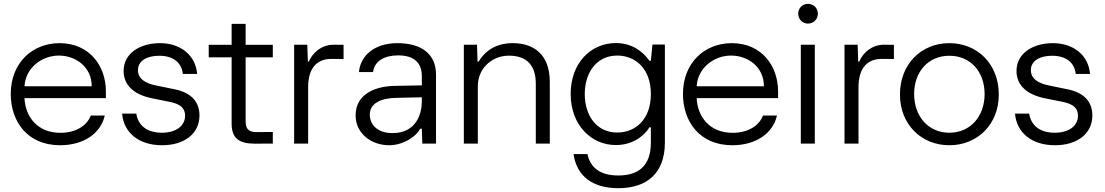

<svg xmlns="http://www.w3.org/2000/svg" viewBox="-20 -756 5816 1011"><path d="M296.9 8.8C418.5 8.8 509.8 -51.8 531.7 -147.5H458C437 -92.3 377.4 -56.6 297.9 -56.6C177.2 -56.6 113.3 -141.1 108.9 -239.3H537.6V-274.4C537.6 -411.6 448.7 -528.8 293.9 -528.8C150.4 -528.8 36.6 -425.3 36.6 -261.2C36.6 -119.1 121.6 8.8 296.9 8.8ZM108.9 -301.8C114.7 -400.9 202.6 -463.4 290 -463.4C377.4 -463.4 462.9 -404.8 462.9 -301.8Z M833.5 8.8C949.7 8.8 1030.3 -51.3 1030.3 -147.9C1030.3 -222.2 984.4 -268.1 902.3 -285.2L800.8 -306.2C745.6 -317.4 706.5 -340.8 706.5 -386.7C706.5 -436.5 754.4 -462.4 818.4 -462.4C892.6 -462.4 936 -426.3 942.9 -366.7H1018.1C1010.3 -464.4 931.2 -528.8 822.8 -528.8C718.3 -528.8 630.9 -476.1 630.9 -382.3C630.9 -308.6 683.1 -257.8 783.2 -237.8L866.2 -221.2C903.3 -213.9 954.6 -201.7 954.6 -147C954.6 -94.2 908.7 -57.1 832 -57.1C752 -57.1 706.5 -97.7 697.8 -157.7H623C630.9 -59.6 708.5 8.8 833.5 8.8Z M1321.3 0.5C1353 0.5 1383.3 0.5 1416.5 0V-61C1399.9 -60.5 1357.9 -60.5 1329.6 -60.5C1289.6 -60.5 1273.4 -77.1 1273.4 -117.2V-454.1H1416.5V-520H1273.4V-630.4H1199.7V-520H1079.1V-454.1H1199.7V-105C1199.7 -29.3 1237.3 0.5 1321.3 0.5Z M1602.5 -296.4C1602.5 -408.2 1658.7 -445.8 1724.1 -445.8C1745.6 -445.8 1767.6 -445.8 1789.1 -445.3V-520C1772.5 -520.5 1755.9 -520.5 1736.3 -520.5C1668.5 -520.5 1622.1 -471.7 1606.4 -431.6H1601.1L1598.1 -520.5H1528.8V0H1602.5Z M2029.3 8.8C2109.9 8.8 2178.7 -45.4 2191.9 -78.1H2201.2L2203.6 0H2275.9V-363.8C2275.9 -471.7 2199.2 -528.8 2072.8 -528.8C1953.1 -528.8 1877.9 -464.4 1870.1 -376.5H1944.3C1951.2 -434.6 2004.4 -464.4 2076.2 -464.4C2166 -464.4 2201.2 -420.4 2201.2 -354.5V-306.6L2054.7 -303.7C1965.8 -301.8 1852.5 -266.6 1852.5 -148.4C1852.5 -53.7 1934.6 8.8 2029.3 8.8ZM1927.2 -152.8C1927.2 -213.4 1988.3 -239.3 2065.9 -240.7L2201.2 -243.7V-221.7C2201.2 -158.2 2172.9 -55.2 2046.9 -55.2C1964.4 -55.2 1927.2 -102.1 1927.2 -152.8Z M2491.7 -520.5H2422.4V0H2496.1V-302.7C2496.1 -394.5 2568.4 -462.9 2660.2 -462.9C2756.3 -462.9 2801.3 -409.2 2801.3 -314.9V0H2875V-324.7C2875 -471.2 2788.6 -528.8 2680.2 -528.8C2590.3 -528.8 2534.2 -487.3 2500 -431.6H2494.6Z M3235.8 234.9C3390.1 234.9 3481 152.3 3481 -4.9V-521.5H3415.5L3407.2 -436H3399.4C3362.8 -488.8 3303.7 -529.3 3222.7 -529.3C3092.3 -529.3 2984.9 -425.3 2984.9 -261.7C2984.9 -96.2 3094.2 7.8 3223.1 7.8C3304.2 7.8 3368.2 -33.7 3399.4 -85.4H3407.2V-4.9C3407.2 117.2 3342.3 168 3235.8 168C3133.8 168 3087.4 121.6 3073.2 55.2H3000C3017.6 176.8 3106.4 234.9 3235.8 234.9ZM3059.1 -260.7C3059.1 -370.6 3118.7 -463.4 3230 -463.4C3325.2 -463.4 3407.2 -395.5 3407.2 -260.7C3407.2 -126 3325.2 -58.1 3230 -58.1C3119.1 -58.1 3059.1 -150.4 3059.1 -260.7Z M3836.4 8.8C3958 8.8 4049.3 -51.8 4071.3 -147.5H3997.6C3976.6 -92.3 3917 -56.6 3837.4 -56.6C3716.8 -56.6 3652.8 -141.1 3648.4 -239.3H4077.1V-274.4C4077.1 -411.6 3988.3 -528.8 3833.5 -528.8C3689.9 -528.8 3576.2 -425.3 3576.2 -261.2C3576.2 -119.1 3661.1 8.8 3836.4 8.8ZM3648.4 -301.8C3654.3 -400.9 3742.2 -463.4 3829.6 -463.4C3917 -463.4 4002.4 -404.8 4002.4 -301.8Z M4196.8 -520.5V0H4270.5V-520.5ZM4183.1 -684.1C4183.1 -654.8 4205.6 -631.8 4234.4 -631.8C4263.7 -631.8 4286.6 -654.8 4286.6 -684.1C4286.6 -713.4 4263.7 -735.8 4234.4 -735.8C4205.6 -735.8 4183.1 -713.4 4183.1 -684.1Z M4500.5 -296.4C4500.5 -408.2 4556.6 -445.8 4622.1 -445.8C4643.6 -445.8 4665.5 -445.8 4687 -445.3V-520C4670.4 -520.5 4653.8 -520.5 4634.3 -520.5C4566.4 -520.5 4520 -471.7 4504.4 -431.6H4499L4496.1 -520.5H4426.8V0H4500.5Z M4979 8.8C5127.4 8.8 5239.3 -101.6 5239.3 -258.3C5239.3 -418 5127.4 -528.8 4979 -528.8C4830.6 -528.8 4718.8 -418 4718.8 -258.3C4718.8 -101.6 4830.6 8.8 4979 8.8ZM4793.5 -258.3C4792.5 -377.9 4867.7 -462.4 4979 -462.4C5090.3 -462.4 5165.5 -377.9 5164.6 -258.3C5163.6 -144 5090.3 -57.1 4979 -57.1C4867.7 -57.1 4794.4 -144 4793.5 -258.3Z M5535.2 8.8C5651.4 8.8 5731.9 -51.3 5731.9 -147.9C5731.9 -222.2 5686 -268.1 5604 -285.2L5502.4 -306.2C5447.3 -317.4 5408.2 -340.8 5408.2 -386.7C5408.2 -436.5 5456.1 -462.4 5520 -462.4C5594.2 -462.4 5637.7 -426.3 5644.5 -366.7H5719.7C5711.9 -464.4 5632.8 -528.8 5524.4 -528.8C5419.9 -528.8 5332.5 -476.1 5332.5 -382.3C5332.5 -308.6 5384.8 -257.8 5484.9 -237.8L5567.9 -221.2C5605 -213.9 5656.2 -201.7 5656.2 -147C5656.2 -94.2 5610.4 -57.1 5533.7 -57.1C5453.6 -57.1 5408.2 -97.7 5399.4 -157.7H5324.7C5332.5 -59.6 5410.2 8.8 5535.2 8.8Z"/></svg>

Font: Faust Sans
Style: Regular
Weight: 400
Designer: Andreas Faust
Version: Version 1.003;Glyphs 3.1.2 (3151)